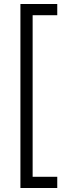

<svg xmlns="http://www.w3.org/2000/svg" viewBox="-20 -806 336 959"><path d="M143 77H266V133H82V-786H266V-730H143Z"/></svg>

Font: Khand
Style: Regular
Weight: 400
Designer: Devanagari: Sanchit Sawaria, Jyotish Sonowal; Latin: Satya Rajpurohit
Foundry: Indian Type Foundry
Version: Version 1.100;PS 1.0;hotconv 1.0.78;makeotf.lib2.5.61930; tt